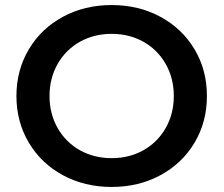

<svg xmlns="http://www.w3.org/2000/svg" viewBox="-20 -730 885 760"><path d="M45 -350Q45 -452 94 -534.5Q143 -617 229 -663.5Q315 -710 422 -710Q529 -710 615 -663.5Q701 -617 750 -535Q799 -453 799 -350Q799 -247 750 -165Q701 -83 615 -36.5Q529 10 422 10Q315 10 229 -36.5Q143 -83 94 -165.5Q45 -248 45 -350ZM668 -350Q668 -420 636 -476.5Q604 -533 548 -564.5Q492 -596 422 -596Q352 -596 296 -564.5Q240 -533 208 -476.5Q176 -420 176 -350Q176 -280 208 -223.5Q240 -167 296 -135.5Q352 -104 422 -104Q492 -104 548 -135.5Q604 -167 636 -223.5Q668 -280 668 -350Z"/></svg>

Font: mBank SemiBold
Style: Regular
Weight: 600
Designer: Julieta Ulanovsky
Foundry: Julieta Ulanovsky
Version: Version 7.200